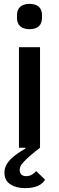

<svg xmlns="http://www.w3.org/2000/svg" viewBox="-20 -764 305 993"><path d="M78 -520H187V0C142 35 116 58 101 75C85 92 82 103 82 115C82 139 97 147 116 147C137 147 154 136 167 121L213 165C198 192 165 209 110 209C81 209 54 203 35 190C15 178 3 158 3 129C3 76 49 41 112 4L111 0H78ZM133 -613C88 -613 68 -637 68 -670V-687C68 -720 88 -744 133 -744C178 -744 197 -720 197 -687V-670C197 -637 178 -613 133 -613Z"/></svg>

Font: Plexus Sans Medium
Style: Regular
Weight: 500
Version: Version 2.001;PS 002.001;hotconv 1.0.70;makeotf.lib2.5.58329